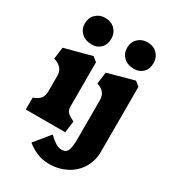

<svg xmlns="http://www.w3.org/2000/svg" viewBox="-226 -851 1059 1187"><g transform="rotate(30 304.0 -258.0)"><path d="M90 -170V-278.5Q90 -297.5 82.8 -313.2Q75.5 -329 60 -341.2Q44.5 -353.5 20 -360L31 -444.5L223 -495.5L255 -470V-155.5Q255 -128.5 268 -114.5Q281 -100.5 315 -84.5L317.5 -83.5L306.5 0H25V-85Q62 -98.5 76 -117.2Q90 -136 90 -170ZM264.5 -643.5Q264.5 -683.1 238 -709.8Q211.5 -736.5 167.9 -736.5Q128.5 -736.5 101.8 -710.8Q75 -685 75 -643.5Q75 -604.4 102.5 -577.9Q130 -551.5 177 -551.5Q214.5 -551.5 239.5 -575.9Q264.5 -600.3 264.5 -643.5ZM393 -278.5V-7Q393 53 382.8 79Q372.5 105 340 105Q318.5 105 296.2 91Q274 77 253 56.5L247 50.5L157.5 159.5Q186.5 184 227 202Q267.5 220 318.5 220Q383 220 438 192Q493 164 525.5 112.2Q558 60.5 558 -7.5V-470L526 -495.5L339 -444.5L328 -360Q352 -353.5 366.2 -341.2Q380.5 -329 386.8 -313.5Q393 -298 393 -278.5ZM566 -643.5Q566 -683.1 539.5 -709.8Q513 -736.5 469.4 -736.5Q430 -736.5 403.2 -710.8Q376.5 -685 376.5 -643.5Q376.5 -604.4 404 -577.9Q431.5 -551.5 478.5 -551.5Q516 -551.5 541 -575.9Q566 -600.3 566 -643.5Z"/></g></svg>

Font: TMT Limkin
Style: Regular
Weight: 400
Designer: Gabriel Drozdov
Version: Version 1.000;Glyphs 3.1.2 (3151)